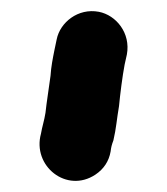

<svg xmlns="http://www.w3.org/2000/svg" viewBox="-20 -732 297 342"><path d="M150 -421C165 -431 174 -445 177 -462C178 -470 179 -474 182 -482C187 -503 188 -520 192 -543C194 -564 198 -596 202 -617L206 -635C213 -673 187 -705 156 -711C119 -718 87 -692 81 -662L77 -643C74 -628 71 -613 70 -597C67 -574 63 -550 61 -531C59 -518 55 -506 53 -494C37 -436 99 -387 150 -421Z"/></svg>

Font: Electronic
Style: SuThk
Weight: 900
Version: Version 1.011